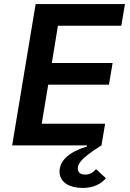

<svg xmlns="http://www.w3.org/2000/svg" viewBox="-20 -718 640 948"><path d="M40 0H409L410 5C318 33 274 77 274 129C274 183 324 210 389 210C443 210 480 189 503 162L454 117C438 137 419 144 400 144C376 144 364 132 364 114C364 93 376 65 481 0L499 -107H186L218 -300H518L536 -407H236L266 -591H579L597 -698H156Z"/></svg>

Font: IBM Plex Mono SmBld
Style: Italic
Weight: 600
Italic angle: -9.5°
Monospace: yes
Designer: Mike Abbink, Paul van der Laan, Pieter van Rosmalen
Foundry: Bold Monday
Version: Version 2.004